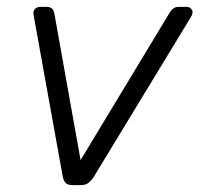

<svg xmlns="http://www.w3.org/2000/svg" viewBox="-20 -540 582 560"><path d="M193 0Q177 0 171 -7Q165 -14 163 -25L78 -496Q76 -509 82.5 -514.5Q89 -520 97 -520H116Q125 -520 131 -515.5Q137 -511 139 -498L215 -73L476 -505Q478 -509 484.5 -514.5Q491 -520 501 -520H525Q534 -520 539.5 -511.5Q545 -503 536 -489L254 -25Q247 -14 238.5 -7Q230 0 214 0Z"/></svg>

Font: Rubik Light Light
Style: Italic
Weight: 300
Italic angle: -12°
Version: Version 2.104